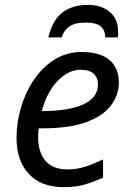

<svg xmlns="http://www.w3.org/2000/svg" viewBox="-20 -760 539 790"><path d="M242 10Q149 10 98.5 -44.5Q48 -99 48 -192Q48 -256 66.5 -318.5Q85 -381 120 -432.5Q155 -484 204.5 -515Q254 -546 316 -546Q392 -546 430.5 -513Q469 -480 469 -421Q469 -369 436.5 -326Q404 -283 335 -257.5Q266 -232 156 -232H139Q138 -223 137.5 -213Q137 -203 137 -195Q137 -134 167 -98.5Q197 -63 258 -63Q296 -63 330 -74Q364 -85 404 -104V-29Q366 -12 329.5 -1Q293 10 242 10ZM152 -303H159Q219 -303 270 -313.5Q321 -324 352 -348.5Q383 -373 383 -414Q383 -440 365.5 -456.5Q348 -473 311 -473Q263 -473 218.5 -428.5Q174 -384 152 -303ZM179 -606Q196 -678 237.5 -709Q279 -740 342 -740Q396 -740 431 -711.5Q466 -683 466 -628Q466 -623 466 -617.5Q466 -612 465 -606H413Q413 -635 395 -651Q377 -667 333 -667Q287 -667 264.5 -650.5Q242 -634 234 -606Z"/></svg>

Font: Noto IKEA Latin
Style: Italic
Weight: 400
Italic angle: -12°
Designer: Monotype Design Team
Foundry: Monotype Imaging Inc.
Version: Version 1.0